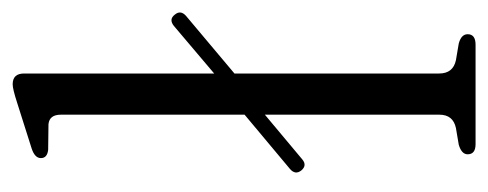

<svg xmlns="http://www.w3.org/2000/svg" viewBox="-254 -516 770 303"><g transform="rotate(-90 131.5 -365.0)"><path d="M13.5 -275Q6 -284.5 16 -293L101.5 -364.5V-654.5Q101.5 -672.5 86.5 -674L46 -674.5Q33 -676 33 -686Q33 -695.5 48 -700.5L120.5 -723.5Q142 -730.5 149.5 -730.5Q166.5 -730.5 166.5 -712.5V-412.5L241.5 -476Q252 -484.5 259.5 -474.5Q267 -465.5 257.5 -457L166.5 -380.5V-57.5Q166.5 -35.5 187.5 -31L214 -26.5Q228.5 -22.5 228.5 -12.5Q228.5 0 212 0H55Q39 0 39 -12.5Q39 -22 54 -26.5L80.5 -31Q101.5 -35.5 101.5 -57V-332.5L31 -273.5Q21.5 -265.5 13.5 -275Z"/></g></svg>

Font: Fraunces 72pt Soft Light
Style: Regular
Weight: 300
Version: Version 1.000;[b76b70a41]